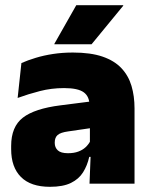

<svg xmlns="http://www.w3.org/2000/svg" viewBox="-20 -708 578 740"><path d="M498.5 0H325L330 -126L326.5 -130.5V-283.5L325 -301.5Q325 -336 302.8 -352.2Q280.5 -368.5 227 -368.5Q178.5 -368.5 133.8 -357Q89 -345.5 48 -330.5L62.5 -465Q87.5 -476 118 -485.2Q148.5 -494.5 184.5 -500Q220.5 -505.5 261 -505.5Q329.5 -505.5 375.2 -489.8Q421 -474 448 -445.2Q475 -416.5 486.8 -377Q498.5 -337.5 498.5 -290ZM172.5 12Q98.5 12 60.8 -25.8Q23 -63.5 23 -133V-145.5Q23 -219.5 68.2 -254.5Q113.5 -289.5 213 -302L338.5 -318L349 -217L242.5 -201.5Q213.5 -197.5 202.2 -187.8Q191 -178 191 -159V-157Q191 -139.5 202.8 -128.5Q214.5 -117.5 242 -117.5Q265 -117.5 281.8 -123.8Q298.5 -130 309.8 -140.5Q321 -151 327.5 -163.5L352.5 -103.5H324Q316.5 -70 300.2 -44Q284 -18 253.5 -3Q223 12 172.5 12ZM189.5 -539 274 -688H455V-686L333 -537.5H189.5Z"/></svg>

Font: Anek Devanagari Medium ExtraBold
Style: Regular
Weight: 800
Version: Version 1.003